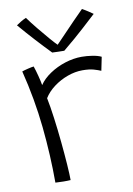

<svg xmlns="http://www.w3.org/2000/svg" viewBox="-85 -802 596 858"><g transform="rotate(-10 213.0 -373.5)"><path d="M113.5 -440Q131 -466.5 163 -488Q195 -509.5 233.5 -521.8Q272 -534 309 -534Q332.5 -534 357.5 -530Q382.5 -526 397.5 -518.5L385 -457Q372.5 -462.5 352.8 -468.2Q333 -474 302 -474Q268.5 -474 234 -461.5Q199.5 -449 170.8 -427.5Q142 -406 125 -378.5Q133 -339.5 140.2 -285.2Q147.5 -231 153 -174.5Q158.5 -118 161.8 -71Q165 -24 165 0Q152.5 1 131.8 0.8Q111 0.5 96 -0.5Q96 -124.5 82.8 -254.2Q69.5 -384 36.5 -515.5Q46 -519 64.8 -523.5Q83.5 -528 90.5 -528.5Q97 -510 104 -483Q111 -456 113.5 -440ZM347.5 -744Q359 -738 374 -728.2Q389 -718.5 395.5 -713.5Q331 -653.5 291.2 -619.2Q251.5 -585 237.5 -574Q225 -574 209.2 -574.5Q193.5 -575 183 -575.5Q150.5 -609 117.5 -645Q84.5 -681 49 -722.5Q58 -729 70 -736.2Q82 -743.5 94 -748.5Q112 -723.5 136.5 -693.5Q161 -663.5 182.2 -639Q203.5 -614.5 213 -605.5Q227.5 -620.5 251.5 -645.5Q275.5 -670.5 301.2 -697.2Q327 -724 347.5 -744Z"/></g></svg>

Font: Grandstander ExtraLight
Style: Regular
Weight: 200
Designer: Tyler Finck
Foundry: Etcetera Type Co
Version: Version 1.200; ttfautohint (v1.8.3)